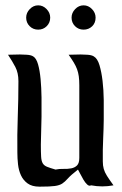

<svg xmlns="http://www.w3.org/2000/svg" viewBox="-20 -700 455 719"><path d="M55 -496Q64 -496 80 -495Q96 -494 104 -489Q116 -482 122.5 -459Q129 -436 132 -404Q135 -372 135.5 -335Q136 -298 135.5 -263.5Q135 -229 134 -201Q133 -173 133 -159Q133 -129 134 -113Q135 -97 140 -88.5Q145 -80 156 -75.5Q167 -71 188 -65Q202 -68 217.5 -67.5Q233 -67 246.5 -69.5Q260 -72 268.5 -80.5Q277 -89 277 -109V-381Q277 -400 275 -414.5Q273 -429 268.5 -441Q264 -453 256.5 -465.5Q249 -478 237 -495L282 -496Q291 -496 307 -495Q323 -494 331 -489Q345 -481 352.5 -456Q360 -431 364 -397.5Q368 -364 368.5 -325.5Q369 -287 368.5 -251Q368 -215 366.5 -185Q365 -155 365 -139Q365 -111 365 -95.5Q365 -80 368.5 -67.5Q372 -55 380.5 -41.5Q389 -28 405 -6Q394 -4 384 -3Q374 -2 363 -2Q352 -2 342 -3Q332 -4 321 -6Q314 -2 306.5 -9Q299 -16 292.5 -27Q286 -38 280.5 -49Q275 -60 272 -65Q245 -44 234 -31.5Q223 -19 213 -12.5Q203 -6 185.5 -3.5Q168 -1 128 -1Q100 -1 83.5 -13Q67 -25 58.5 -43.5Q50 -62 47.5 -84.5Q45 -107 45 -129Q44 -195 46.5 -262Q49 -329 49 -396Q49 -427 37.5 -449Q26 -471 10 -495ZM293 -680Q311 -680 324.5 -666Q338 -652 338 -634Q338 -614 325 -601.5Q312 -589 293 -589Q274 -589 261 -602Q248 -615 248 -634Q248 -652 261.5 -666Q275 -680 293 -680ZM123 -680Q141 -680 154.5 -666Q168 -652 168 -634Q168 -615 155 -602Q142 -589 123 -589Q104 -589 91 -602Q78 -615 78 -634Q78 -652 91.5 -666Q105 -680 123 -680Z"/></svg>

Font: Augsburger Schrift CAT
Style: Regular
Weight: 400
Designer: Peter Wiegel nach Roos&Junge Offenbach
Foundry: CAT-Fonts, Peter Wiegel
Version: Version 1.000